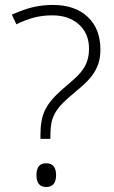

<svg xmlns="http://www.w3.org/2000/svg" viewBox="-20 -744 461 774"><path d="M143.1 -184.1V-202.1Q143.1 -262.2 161.4 -300.3Q179.7 -338.4 229 -381.8L273.4 -420.4Q308.6 -450.2 323.7 -479.5Q338.9 -508.8 338.9 -546.9Q338.9 -608.9 298.1 -645.5Q257.3 -682.1 190.9 -682.1Q152.3 -682.1 118.7 -673.6Q85 -665 45.9 -646L27.8 -685.1Q81.5 -708.5 117.9 -716.3Q154.3 -724.1 192.9 -724.1Q282.2 -724.1 333.5 -676Q384.8 -627.9 384.8 -543.9Q384.8 -510.7 376 -485.8Q367.2 -460.9 351.3 -439.7Q335.4 -418.5 313 -398.7Q290.5 -378.9 263.2 -356Q231.9 -329.6 215.1 -307.9Q198.2 -286.1 190.7 -262.2Q183.1 -238.3 183.1 -190.9V-184.1ZM127 -38.1Q127 -85.9 166 -85.9Q206.1 -85.9 206.1 -38.1Q206.1 9.8 166 9.8Q127 9.8 127 -38.1Z"/></svg>

Font: JBL Sans
Style: Light
Weight: 300
Version: Version 1.10